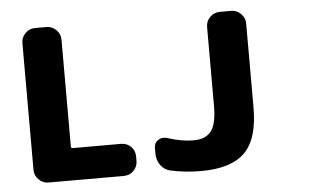

<svg xmlns="http://www.w3.org/2000/svg" viewBox="-48 -800 1304 798"><g transform="rotate(-5 604.0 -401.0)"><path d="M171.9 -726.6Q195.3 -726.6 212.4 -709.5Q229.5 -692.4 229.5 -668.9V-223.6Q229.5 -215.8 236.3 -215.8H438.5Q462.9 -215.8 479.5 -199.2Q496.1 -182.6 496.1 -158.2V-139.6Q496.1 -116.2 479.5 -99.1Q462.9 -82 438.5 -82H124Q100.6 -82 83.5 -99.1Q66.4 -116.2 66.4 -139.6V-668.9Q66.4 -692.4 83.5 -709.5Q100.6 -726.6 124 -726.6ZM631.8 -87.9Q607.4 -93.8 592.3 -114.7Q577.1 -135.7 577.1 -162.1V-187.5Q577.1 -208 593.8 -218.8Q604.5 -225.6 616.2 -225.6Q623 -225.6 630.9 -223.6Q688.5 -204.1 740.2 -204.1Q790 -204.1 813.5 -233.9Q836.9 -263.7 836.9 -338.9V-668.9Q836.9 -692.4 854 -709.5Q871.1 -726.6 894.5 -726.6H942.4Q965.8 -726.6 982.9 -709.5Q1000 -692.4 1000 -668.9V-318.4Q1000 -187.5 942.9 -130.9Q885.7 -74.2 760.7 -74.2Q693.4 -74.2 631.8 -87.9Z"/></g></svg>

Font: Gen Jyuu Gothic Heavy
Style: Bold
Weight: 900
Designer: [Source Han Sans]
Ryoko NISHIZUKA  (kana & ideographs); Paul D. Hunt (Latin, Greek & Cyrillic); Wenlong ZHANG  (bopomofo
Version: Version 1.002.20150607